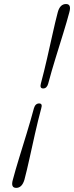

<svg xmlns="http://www.w3.org/2000/svg" viewBox="-20 -792 368 954"><path d="M219.5 -376.5Q213 -352.5 194.5 -352.5Q176.5 -352.5 183 -376.5Q199.5 -438.5 214.2 -503Q229 -567.5 242 -626.5Q255 -685.5 267 -731Q278 -772 308 -772Q336 -772 324.5 -731Q312.5 -685.5 294.2 -626.5Q276 -567.5 256 -503Q236 -438.5 219.5 -376.5ZM148.5 -254Q155.5 -278 174.5 -278Q192.5 -278 185 -254Q168.5 -192.5 154 -128Q139.5 -63.5 126.5 -4.2Q113.5 55 101.5 100.5Q89.5 141.5 60.5 141.5Q32 141.5 44 100.5Q56 55 74.2 -4.2Q92.5 -63.5 112.2 -128Q132 -192.5 148.5 -254Z"/></svg>

Font: Fraunces 9pt Light
Style: Italic
Weight: 300
Italic angle: -16°
Version: Version 1.000;[0bf87f6ff]